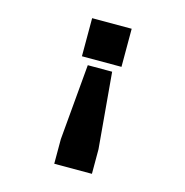

<svg xmlns="http://www.w3.org/2000/svg" viewBox="-104 -653 857 891"><g transform="rotate(15 325.0 -207.0)"><path d="M230 -556H420V-373H230ZM384 -340 416 24V142H235V24L267 -340Z"/></g></svg>

Font: Azeret Mono
Style: Bold
Weight: 700
Designer: Martin Vácha
Foundry: Displaay
Version: Version 1.002